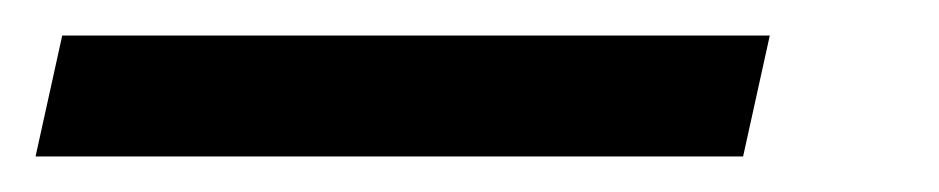

<svg xmlns="http://www.w3.org/2000/svg" viewBox="-112 70 528 108"><path d="M-92 158H306L321 90H-77Z"/></svg>

Font: Noto Sans Medium
Style: Italic
Weight: 500
Italic angle: -12°
Designer: Monotype Design Team
Foundry: Monotype Imaging Inc.
Version: Version 2.013